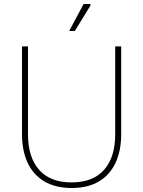

<svg xmlns="http://www.w3.org/2000/svg" viewBox="-20 -932 716 960"><path d="M338 8Q258 8 202.5 -24.5Q147 -57 118.5 -117.5Q90 -178 90 -262V-700H120V-260Q120 -146 175.5 -83Q231 -20 338 -20Q445 -20 500.5 -83Q556 -146 556 -260V-700H586V-262Q586 -178 557.5 -117.5Q529 -57 474 -24.5Q419 8 338 8ZM326 -777 398 -912H432V-904L354 -777Z"/></svg>

Font: Fustat ExtraLight
Style: Regular
Weight: 250
Designer: Mohamed Gaber, Khaled Hosny, Laura Garcia Mut
Foundry: Kief Type Foundry, Alif Type Foundry, Hard Type Foundry
Version: Version 1.007